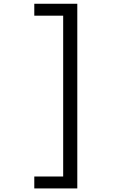

<svg xmlns="http://www.w3.org/2000/svg" viewBox="-20 -824 690 1047"><path d="M401.5 203.5H167V138.5H324.5V-738.5H167V-803.5H401.5Z"/></svg>

Font: Trispace Thin Light
Style: Regular
Weight: 300
Version: Version 1.210